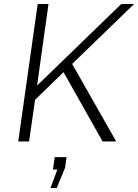

<svg xmlns="http://www.w3.org/2000/svg" viewBox="-20 -706 689 958"><path d="M165 -279 585 -686H649L340 -387L560 0H492L297 -346L155 -208L125 0H71L168 -686H222ZM266 140H244L253 78H312L305 130L263 232H232Z"/></svg>

Font: Chivo Thin Italic
Style: Regular
Weight: 100
Italic angle: -8.05°
Designer: Hector Gatti
Foundry: Omnibus-Type
Version: Version 1.007